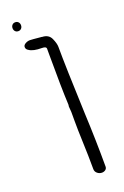

<svg xmlns="http://www.w3.org/2000/svg" viewBox="-148 -806 552 852"><g transform="rotate(-20 128.5 -379.5)"><path d="M147 -28Q147 -89 144 -165Q142 -213 142 -259V-300L141 -313Q140 -318 140 -325Q140 -331 141 -332V-336Q137 -415 137 -574V-600Q137 -611 117 -611Q75 -611 57 -624Q46 -630 46 -641Q46 -650 56.5 -656Q67 -662 78 -662Q87 -662 127 -658Q132 -658 134 -657Q165 -656 176 -631.5Q187 -607 187 -591Q187 -503 196 -273Q202 -145 202 -20Q202 -11 195 -5.5Q188 0 178 0Q166 0 156.5 -8Q147 -16 147 -28ZM24 -738Q24 -747 29.5 -753Q35 -759 44 -759Q53 -759 58.5 -753Q64 -747 64 -738Q64 -729 58.5 -723Q53 -717 44 -717Q35 -717 29.5 -723Q24 -729 24 -738Z"/></g></svg>

Font: Amatic SC
Style: Bold
Weight: 700
Designer: Multiple Designers
Foundry: Vernon Adams
Version: Version 2.505